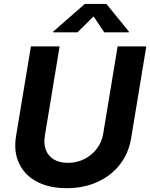

<svg xmlns="http://www.w3.org/2000/svg" viewBox="-20 -969 781 999"><path d="M326.9 10.1Q234.7 10.1 170.9 -24.3Q107.1 -58.7 78.8 -119.9Q50.4 -181 63.4 -260.2L140.9 -727.5H290.1L213.4 -262.8Q206.4 -220.1 218.8 -188.4Q231.3 -156.6 260.5 -139.2Q289.8 -121.7 332.9 -121.7Q380.3 -121.7 419.4 -141.7Q458.4 -161.6 484.1 -195.7Q509.8 -229.9 516.8 -272.5L592 -727.5H741.2L662.4 -250.4Q649.4 -171 603.3 -112.4Q557.1 -53.7 486.1 -21.8Q415 10.1 326.9 10.1ZM383.3 -800.8H256L256.7 -804.4L421.4 -948.7H533.6L650.9 -804.4L650.1 -800.8H522.4L466.9 -883.8Z"/></svg>

Font: Adwaita Sans
Style: Italic
Weight: 400
Italic angle: -9.39999°
Designer: Rasmus Andersson
Foundry: rsms
Version: Version 4.001;git-9221beed3